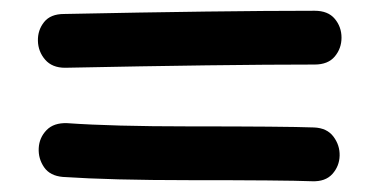

<svg xmlns="http://www.w3.org/2000/svg" viewBox="-20 -428 704 357"><path d="M560 -91Q585 -90 598 -104.5Q611 -119 611.5 -138.5Q612 -158 600 -174Q588 -190 564 -191Q510 -193 331 -193Q190 -193 105 -199Q80 -200 66.5 -186Q53 -172 52 -152.5Q51 -133 62 -117Q73 -101 97 -99Q187 -93 331 -93Q509 -93 560 -91ZM101 -302Q395 -308 565 -308Q590 -308 602.5 -323Q615 -338 615 -358Q615 -378 602.5 -393Q590 -408 565 -408Q393 -408 99 -402Q74 -402 62 -387Q50 -372 50.5 -352Q51 -332 64 -317Q77 -302 101 -302Z"/></svg>

Font: Balsamiq Sans
Style: Regular
Weight: 400
Designer: Michael Angeles
Foundry: Balsamiq SRL
Version: Version 1.020; ttfautohint (v1.8.4.7-5d5b);gftools[0.9.26]